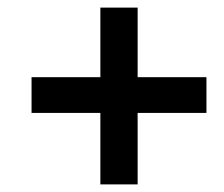

<svg xmlns="http://www.w3.org/2000/svg" viewBox="-20 -570 590 505"><path d="M244 -85H342V-273H523V-367H342V-550H244V-367H63V-273H244Z"/></svg>

Font: Source Serif Pro Black
Style: Italic
Weight: 900
Italic angle: -12°
Designer: Frank Grießhammer
Foundry: Adobe Systems Incorporated
Version: Version 3.001;hotconv 1.0.111;makeotfexe 2.5.65597